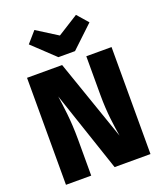

<svg xmlns="http://www.w3.org/2000/svg" viewBox="-169 -1063 995 1172"><g transform="rotate(-20 328.5 -477.0)"><path d="M466 -954 331 -869 196 -954 134 -883 277 -748H385L528 -883ZM603 -695H439V-443C439 -325 453 -239 464 -170L282 -695H54V0H218V-235C218 -364 203 -457 194 -523L370 0H603Z"/></g></svg>

Font: Fira Sans ExtraBold
Style: Regular
Weight: 800
Designer: bBox Type GmbH & Carrois Corporate GbR & Edenspiekermann AG
Foundry: bBox Type GmbH & Carrois Corporate GbR & Edenspiekermann AG
Version: Version 4.300;PS 004.300;hotconv 1.0.88;makeotf.lib2.5.64775